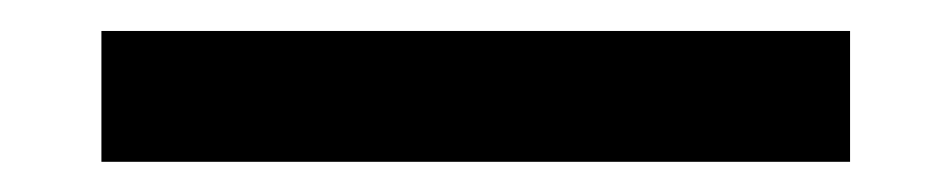

<svg xmlns="http://www.w3.org/2000/svg" viewBox="-20 -20 614 124"><path d="M45.5 84.5V0H529V84.5Z"/></svg>

Font: Encode Sans Md
Style: Regular
Weight: 500
Designer: Multiple Designers
Foundry: Impallari Type
Version: Version 3.002; ttfautohint (v1.8.3) -l 8 -r 50 -G 200 -x 14 